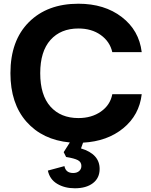

<svg xmlns="http://www.w3.org/2000/svg" viewBox="-20 -758 810 1031"><path d="M382 253Q327 253 287 229Q247 205 237 158L326 134Q333 171 373 171Q393 171 405 160.5Q417 150 417 133Q417 112 398 102Q379 92 335 85L322 59L355 7Q208 -7 122 -104.5Q36 -202 36 -365Q36 -540 135 -639Q234 -738 401 -738Q541 -738 634 -666.5Q727 -595 741 -478H583Q570 -535 521 -570Q472 -605 401 -605Q306 -605 251 -543.5Q196 -482 196 -365Q196 -247 251 -185.5Q306 -124 401 -124Q472 -124 522 -159Q572 -194 583 -252H741Q728 -140 642 -69.5Q556 1 426 8L415 39Q515 69 515 149Q515 198 479 225.5Q443 253 382 253Z"/></svg>

Font: Mona Sans
Style: Bold
Weight: 700
Designer: Deni Anggara
Foundry: GitHub
Version: Version 2.000;Glyphs 3.2.3 (3260)